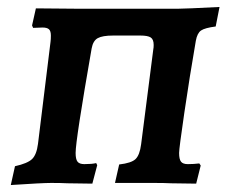

<svg xmlns="http://www.w3.org/2000/svg" viewBox="-20 -525 650 551"><path d="M23 -48Q59 -56 72 -68.5Q85 -81 89 -112L125 -405Q126 -412 126 -423Q126 -436 120.5 -441Q115 -446 102 -446L75 -445L72 -452L83 -501L196 -500H493Q512 -500 610 -505L599 -449Q568 -445 557 -437.5Q546 -430 542 -408Q524 -304 509 -201.5Q494 -99 494 -86Q494 -68 499.5 -61Q505 -54 519 -54Q536 -54 552 -56L556 -50L543 2L471 1Q451 0 423 0H310L322 -53Q357 -57 369 -68.5Q381 -80 385 -111L420 -384Q421 -388 421 -396Q421 -412 412.5 -417.5Q404 -423 383 -423H305Q274 -423 260.5 -415.5Q247 -408 243 -386Q197 -123 197 -86Q197 -68 202.5 -61Q208 -54 222 -54Q244 -54 256 -57L259 -51L245 2L174 1Q155 0 127 0Q101 0 11 6Z"/></svg>

Font: Alegreya SC
Style: Bold Italic
Weight: 700
Italic angle: -7°
Designer: Juan Pablo del Peral
Foundry: Huerta Tipografica
Version: Version 2.007; ttfautohint (v1.6)